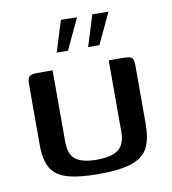

<svg xmlns="http://www.w3.org/2000/svg" viewBox="-70 -637 630 704"><g transform="rotate(-10 245.0 -285.5)"><path d="M141 -399V-132Q141 -85 166 -66.5Q191 -48 244 -48Q301 -48 325.5 -68Q350 -88 350 -132V-399Q351 -399 363 -399Q375 -399 387 -399Q399 -399 402 -399Q425 -399 434 -394Q443 -389 443 -364V-146Q443 -93 427 -59.5Q411 -26 367.5 -10.5Q324 5 243 5Q167 5 124.5 -8Q82 -21 64.5 -52Q47 -83 47 -139V-364Q47 -384 53.5 -391.5Q60 -399 82 -399Q97 -399 111.5 -399Q126 -399 141 -399ZM284 -460 320 -576 380 -575 326 -460ZM167 -460 203 -576 263 -575 209 -460Z"/></g></svg>

Font: Genos Medium
Style: Regular
Weight: 500
Designer: Robert E. Leuschke
Foundry: Robert E. Leuschke
Version: Version 1.010; ttfautohint (v1.8.3)